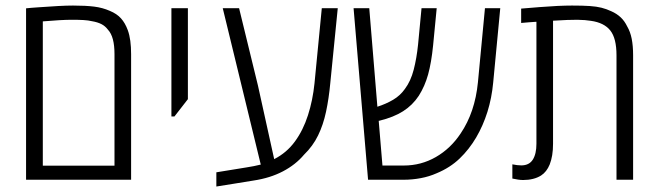

<svg xmlns="http://www.w3.org/2000/svg" viewBox="-20 -660 2420 705"><path d="M75.7 0V-629.4Q83.5 -630.4 95.2 -631.3Q106.9 -632.3 122.6 -633.3Q162.1 -636.2 193.6 -637.9Q225.1 -639.6 248 -639.6Q294.9 -639.6 325.9 -635.7Q356.9 -631.8 383.3 -620.1Q409.2 -609.4 424.3 -592.5Q439.5 -575.7 449.2 -549.3Q455.6 -531.7 458.5 -509.8Q461.4 -487.8 461.4 -460.9V0ZM137.2 -51.8H400.4V-461.4Q400.4 -493.2 394.5 -515.4Q388.7 -537.6 376.5 -550.8Q366.2 -564.5 352.3 -571.5Q338.4 -578.6 318.4 -582Q304.2 -585.4 286.4 -586.4Q268.6 -587.4 243.7 -587.4Q224.6 -587.4 198 -585.9Q171.4 -584.5 137.2 -581.5Z M609.4 -232.4V-629.9H669.9V-295.9L620.6 -232.4Z M774.4 24.9V-27.3L885.7 -45.4Q898.9 -47.4 911.9 -50Q924.8 -52.7 937.5 -55.7L797.9 -629.9H857.9L927.2 -345.7L986.8 -75.7Q1032.7 -99.1 1063 -140.6Q1093.3 -182.1 1110.8 -236.8Q1128.4 -291.5 1134.8 -354L1161.6 -629.9H1220.2L1192.9 -356Q1187.5 -297.9 1177.2 -249.8Q1167 -201.7 1147.9 -162.6Q1128.9 -123.5 1096.2 -91.8Q1065.4 -55.2 1018.8 -30.8Q972.2 -6.3 911.1 2.9Q874 9.3 840.1 14.4Q806.2 19.5 774.4 24.9Z M1331.5 0 1278.3 -629.9H1335.9L1365.7 -268.1Q1397.5 -278.3 1423.6 -293.7Q1449.7 -309.1 1466.8 -333.5Q1488.3 -362.3 1499 -403.8Q1509.8 -445.3 1515.1 -496.6L1527.8 -629.9H1583.5L1570.3 -493.2Q1564 -430.2 1552 -386.7Q1540 -343.3 1517.6 -308.1Q1494.6 -273.4 1460 -251.5Q1425.3 -229.5 1373.5 -216.8Q1373 -216.8 1372.1 -216.6Q1371.1 -216.3 1370.6 -216.3L1384.3 -52.2H1462.4Q1526.4 -52.2 1580.6 -83.5Q1634.8 -114.7 1671.4 -169.9Q1724.1 -247.6 1734.9 -357.9L1760.7 -629.9H1816.9L1791 -357.4Q1785.6 -299.8 1769.8 -249.3Q1753.9 -198.7 1728.5 -155.3Q1702.6 -111.3 1667.7 -77.9Q1632.8 -44.4 1583.5 -23.9Q1556.2 -11.7 1525.1 -5.9Q1494.1 0 1461.9 0Z M1900.9 1Q1892.1 1 1882.3 -0.5Q1872.6 -2 1861.3 -4.4V-56.6Q1879.9 -52.7 1894 -52.7Q1922.9 -52.7 1936.3 -73.7Q1949.7 -94.7 1949.7 -132.3V-580.1Q1935.5 -579.6 1921.6 -578.1Q1907.7 -576.7 1893.6 -575.7V-628.4Q1928.2 -631.3 1962.2 -634Q1996.1 -636.7 2026.6 -638.2Q2057.1 -639.6 2080.6 -639.6Q2120.1 -639.6 2145.3 -637.9Q2170.4 -636.2 2188.7 -631.6Q2207 -627 2224.6 -618.7Q2244.6 -609.9 2259 -596.4Q2273.4 -583 2283.2 -562.5Q2294.4 -543.5 2299.6 -517.3Q2304.7 -491.2 2304.7 -457V0H2243.7V-457Q2243.7 -519.5 2220.9 -548.1Q2198.2 -576.7 2149.9 -583.5Q2129.9 -586.9 2100.1 -587.4Q2085.4 -587.4 2063 -586.7Q2040.5 -585.9 2010.7 -584V-132.3Q2010.7 -109.4 2007.6 -90.3Q2004.4 -71.3 1998.5 -56.2Q1987.3 -28.8 1966.8 -15.6Q1953.6 -7.3 1937 -3.2Q1920.4 1 1900.9 1Z"/></svg>

Font: Open Sans SemiCondensed Light
Style: Regular
Weight: 300
Width: 4
Designer: Monotype Design Team
Foundry: Monotype Imaging Inc.
Version: Version 3.000